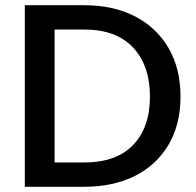

<svg xmlns="http://www.w3.org/2000/svg" viewBox="-20 -715 749 735"><path d="M75 0V-695H302Q414 -695 496.5 -652.5Q579 -610 625 -531.5Q671 -453 671 -345Q671 -238 625 -160.5Q579 -83 496.5 -41.5Q414 0 302 0ZM189 -93H302Q425 -93 489.5 -160Q554 -227 554 -345Q554 -464 489.5 -533Q425 -602 302 -602H189Z"/></svg>

Font: Parkinsans Light Medium
Style: Regular
Weight: 500
Version: Version 1.000